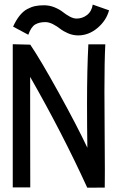

<svg xmlns="http://www.w3.org/2000/svg" viewBox="-20 -830 558 852"><path d="M175.3 -806.6Q199.7 -806.6 222.2 -797.4Q244.6 -788.1 258.3 -777.1Q272 -766.1 288.8 -756.8Q305.7 -747.6 319.8 -747.6Q345.7 -747.6 366.2 -763.4Q386.7 -779.3 391.6 -809.6L463.9 -784.2Q451.7 -738.8 412.6 -705.8Q373.5 -672.9 326.7 -672.9Q303.7 -672.9 282.2 -682.1Q260.7 -691.4 246.8 -702.4Q232.9 -713.4 215.1 -722.7Q197.3 -731.9 181.2 -731.9Q154.3 -731.9 136.2 -721.4Q118.2 -710.9 105.5 -675.8L38.1 -711.9Q51.3 -740.7 66.9 -760.3Q82.5 -779.8 100.6 -789.6Q118.7 -799.3 136 -803Q153.3 -806.6 175.3 -806.6ZM367.2 2.9Q256.8 -238.8 113.8 -488.8V-389.2Q113.8 -309.1 114 -168Q114.3 -26.9 114.3 1.5H36.6V-633.8L114.3 -631.8Q158.7 -566.9 241 -418Q323.2 -269 367.7 -174.3Q366.2 -269.5 366.2 -369.6Q366.2 -522 372.1 -633.3H447.3Q443.4 -559.6 443.4 -425.8Q443.4 -371.1 444.3 -253.4Q445.3 -135.7 445.3 -79.1Q445.3 -64.9 445.1 -37.6Q444.8 -10.3 444.8 2.4Z"/></svg>

Font: Fantasque Sans Mono
Style: Regular
Weight: 400
Monospace: yes
Designer: Jany Belluz
Version: Version 1.8.0 ; ttfautohint (v1.8.2)